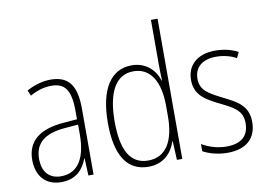

<svg xmlns="http://www.w3.org/2000/svg" viewBox="-80 -888 1432 1025"><g transform="rotate(-10 635.5 -375.0)"><path d="M211 -539C167 -539 121 -525 81 -503L94 -473C137 -497 175 -506 210 -506C282 -506 314 -466 314 -352V-306L240 -300C113 -290 41 -238 41 -133C41 -54 83 10 174 10C257 10 295 -38 316 -93H318L322 0H350V-357C350 -486 307 -539 211 -539ZM242 -271 315 -277V-219C314 -100 273 -21 178 -21C115 -21 78 -61 78 -133C78 -219 134 -262 242 -271Z M647 10C732 10 777 -45 795 -102H797L802 0H831V-760H795V-518C795 -490 796 -462 797 -431H795C778 -487 730 -539 651 -539C538 -539 473 -441 473 -257C473 -83 531 10 647 10ZM651 -23C553 -23 510 -106 510 -257C510 -420 560 -506 655 -506C747 -506 795 -426 795 -294V-237C795 -104 748 -23 651 -23Z M1233 -130C1233 -220 1172 -249 1098 -286C1027 -322 985 -345 985 -407C985 -471 1031 -506 1103 -506C1142 -506 1183 -496 1212 -479L1227 -510C1194 -528 1151 -539 1104 -539C1004 -539 950 -484 950 -407C950 -323 1007 -292 1084 -254C1153 -220 1197 -197 1197 -130C1197 -63 1159 -24 1076 -24C1027 -24 980 -39 943 -61V-22C972 -6 1019 10 1076 10C1180 10 1233 -44 1233 -130Z"/></g></svg>

Font: Noto Sans Bengali Condensed ExtraLight
Style: Regular
Weight: 200
Width: 3
Designer: Joana Ranito - Universal Thirst; Jelle Bosma - Monotype Design Team
Foundry: Universal Thirst ehf.
Version: Version 3.000